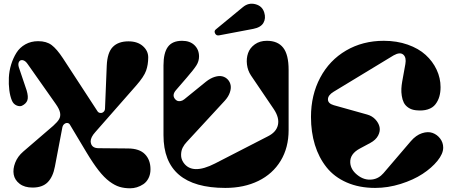

<svg xmlns="http://www.w3.org/2000/svg" viewBox="-20 -994 2470 1031"><path d="M543.9 -411.1 553.2 -641.1Q556.2 -711.9 585.7 -741.9Q615.2 -772 669.9 -772Q718.3 -772 747.1 -746.6Q775.9 -721.2 775.9 -686Q775.9 -646.5 764.4 -614.3Q752.9 -582 710.9 -534.2L492.2 -285.2Q466.8 -257.3 466.8 -234.9Q468.8 -198.2 509.8 -198.2L668 -196.8Q729 -196.3 758.5 -165.8Q788.1 -135.3 788.1 -85Q788.1 -58.1 777.6 -37.4Q767.1 -16.6 750 -5.1Q732.9 6.3 714.8 11.7Q696.8 17.1 679.2 17.1Q647.5 17.1 621.8 9.3Q596.2 1.5 567.9 -19.5Q539.6 -40.5 509.5 -78.9Q479.5 -117.2 443.8 -176.8L355 -325.2Q350.6 -332.5 342 -333.5Q333.5 -334.5 325.4 -328.1Q317.4 -321.8 314.9 -310.1L274.9 -100.1Q264.6 -44.4 236.3 -15.6Q208 13.2 154.8 13.2Q111.8 13.2 85.4 -7.1Q59.1 -27.3 53.7 -56.6Q48.3 -85.9 61.5 -120.1Q74.7 -154.3 105 -180.2L266.1 -318.8Q289.1 -339.4 297.6 -354.5Q306.2 -369.6 302.5 -388.9Q298.8 -408.2 279.8 -435.1L127.9 -650.9Q115.7 -668.5 102.1 -670.9Q88.4 -673.3 82 -662.1Q75.7 -650.9 81.1 -632.8L123 -508.8Q133.3 -474.1 127 -455.6Q120.6 -437 97.2 -425.8Q84.5 -420.9 68.1 -428.2Q51.8 -435.5 43.9 -454.1Q34.2 -477.5 30 -509.8Q25.9 -542 27.6 -577.6Q29.3 -613.3 40 -647.9Q50.8 -682.6 68.4 -710.7Q85.9 -738.8 116.2 -755.9Q146.5 -772.9 185.1 -772.9Q229.5 -772.9 257.3 -752Q285.2 -731 317.9 -681.2L503.9 -396Q508.8 -388.7 518.3 -387.5Q527.8 -386.2 535.6 -392.8Q543.5 -399.4 543.9 -411.1Z M1339.8 -838.9 1156.7 -804.2Q1141.6 -801.3 1135 -814.5Q1128.4 -827.6 1138.7 -835.9L1284.7 -956.1Q1314.9 -981 1351.6 -971.4Q1388.2 -961.9 1398.9 -926.8Q1408.7 -895.5 1394.5 -871.1Q1380.4 -846.7 1339.8 -838.9ZM1187 -453.1 982.9 -231.9Q969.7 -218.3 961.2 -201.7Q952.6 -185.1 952.4 -162.4Q952.1 -139.6 965.8 -120.1Q1012.7 -53.7 1134.8 -116.2L1418.9 -262.2Q1463.9 -284.7 1472.4 -323Q1481 -361.3 1450.7 -407.2L1327.6 -588.9Q1310.1 -615.2 1306.2 -647.7Q1302.2 -680.2 1312 -708.5Q1321.8 -736.8 1348.4 -755.9Q1375 -774.9 1413.1 -774.9Q1471.7 -774.9 1500.7 -737.8Q1529.8 -700.7 1529.8 -619.1V-294.9Q1529.8 -201.2 1487.1 -130.6Q1444.3 -60.1 1367.4 -22.5Q1290.5 15.1 1189.9 15.1Q857.9 15.1 857.9 -268.1V-643.1Q857.9 -710 881.6 -742.4Q905.3 -774.9 958 -774.9Q1000 -774.9 1024.4 -751.2Q1048.8 -727.5 1048.8 -690.9Q1048.8 -665.5 1034.9 -643.3Q1021 -621.1 982.9 -577.1L924.8 -509.8Q900.4 -481.4 922.9 -459Q927.2 -454.6 933.6 -452.1Q939.9 -449.7 950 -451.4Q960 -453.1 969.7 -460.9L1085.9 -555.2Q1109.9 -574.2 1133.3 -581.3Q1156.7 -588.4 1174.1 -584Q1191.4 -579.6 1203.4 -566.7Q1215.3 -553.7 1218.5 -536.1Q1221.7 -518.6 1213.9 -496.3Q1206.1 -474.1 1187 -453.1Z M1994.6 15.1Q1908.7 15.1 1841.8 -14.2Q1774.9 -43.5 1733.4 -95.7Q1691.9 -147.9 1670.9 -216.3Q1649.9 -284.7 1649.9 -366.2Q1649.9 -483.9 1699.5 -577.1Q1749 -670.4 1838.4 -722.7Q1927.7 -774.9 2041 -774.9Q2110.8 -774.9 2169.2 -754.4Q2227.5 -733.9 2265.6 -699.2Q2303.7 -664.6 2324.7 -619.6Q2345.7 -574.7 2345.7 -525.9Q2345.7 -498 2339.1 -475.3Q2332.5 -452.6 2318.1 -433.8Q2303.7 -415 2277.1 -406.5Q2250.5 -397.9 2213.9 -401.9Q2189.9 -404.3 2173.1 -415.8Q2156.2 -427.2 2148.4 -442.9Q2140.6 -458.5 2137.5 -479.2Q2134.3 -500 2135.3 -517.8Q2136.2 -535.6 2139.6 -555.2L2156.7 -649.9Q2163.1 -685.5 2145.5 -700.7Q2127.9 -715.8 2093.8 -696.8L1771 -501Q1741.2 -482.9 1741 -460.7Q1740.7 -438.5 1772 -429.2L1951.7 -378.9Q1978 -371.6 1995.6 -352.8Q2013.2 -334 2018.1 -312Q2022.9 -290 2010.5 -266.1Q1998 -242.2 1967.8 -226.1L1913.1 -196.8Q1857.9 -167.5 1860.8 -120.1Q1863.3 -83 1897.9 -55.2Q1935.5 -24.4 1979 -30.3Q2013.7 -34.7 2039.1 -64L2186 -235.8Q2213.9 -268.1 2245.8 -278.6Q2277.8 -289.1 2302.5 -280.3Q2327.1 -271.5 2343.5 -250Q2359.9 -228.5 2359.9 -201.2Q2359.9 -168.5 2329.1 -130.4Q2298.3 -92.3 2249 -60.1Q2199.7 -27.8 2131.3 -6.3Q2063 15.1 1994.6 15.1Z"/></svg>

Font: Pilowlava
Style: Regular
Weight: 400
Designer: Anton Moglia, Jérémy Landes, Maksym Kobuzan (Cyrillic), Velvetyne Type Foundry
Foundry: Anton Moglia, Jérémy Landes, Velvetyne Type Foundry
Version: Version 1.001;hotconv 1.0.109;makeotfexe 2.5.65596